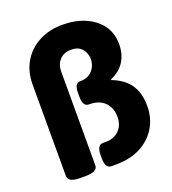

<svg xmlns="http://www.w3.org/2000/svg" viewBox="-130 -807 815 908"><g transform="rotate(-20 277.0 -353.0)"><path d="M287 -708Q350 -708 400 -686.5Q450 -665 479 -625.5Q508 -586 508 -530Q508 -480 484.5 -443Q461 -406 415 -387V-383Q477 -359 505 -316.5Q533 -274 533 -210Q533 -150 504.5 -102.5Q476 -55 424 -27.5Q372 0 299 0H276Q246 0 246 -50V-67Q246 -117 276 -117H290Q332 -117 357.5 -142.5Q383 -168 383 -210Q383 -255 355.5 -283Q328 -311 278 -311H276Q246 -311 246 -361V-378Q246 -428 273 -428H276Q301 -428 319.5 -439Q338 -450 348 -469Q358 -488 358 -511Q358 -526 351 -543Q344 -560 328 -571.5Q312 -583 285 -583Q248 -583 227 -560Q206 -537 206 -502V-30Q206 2 146 2H118Q58 2 58 -30V-490Q58 -556 87.5 -605Q117 -654 168.5 -681Q220 -708 287 -708Z"/></g></svg>

Font: Asap VF Beta
Style: Regular
Weight: 400
Designer: Pablo Cosgaya
Foundry: Pablo Cosgaya
Version: Version 1.007